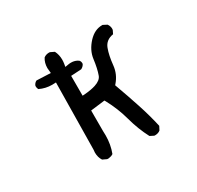

<svg xmlns="http://www.w3.org/2000/svg" viewBox="-107 -580 714 696"><g transform="rotate(-30 250.0 -232.0)"><path d="M356.4 -5.9Q370.1 -5.9 378.9 -13.2L386.7 -28.3Q375.5 -78.1 359.1 -127.9Q342.8 -177.7 321.8 -235.4L324.7 -238.8Q348.6 -266.1 352.1 -301.8Q356 -340.8 365.7 -366.7Q376 -394.5 407.7 -399.4L414.6 -413.6Q415 -415.5 415 -419.4Q415 -423.3 413.3 -429Q411.6 -434.6 407.7 -439.5L391.6 -447.8Q390.1 -447.8 389.2 -447.8Q358.4 -447.8 333 -420.9Q305.7 -391.6 301.3 -357.4Q296.4 -319.3 287.6 -295.4Q281.7 -278.8 256.3 -270.5Q238.3 -264.6 209.5 -262.2L200.7 -261.7V-344.7L244.1 -347.2Q253.4 -351.6 258.3 -360.8Q258.8 -362.3 258.8 -363.8Q258.8 -372.1 253.9 -377.4Q241.2 -386.7 224.1 -386.7Q217.8 -386.7 210.4 -385.3L198.7 -383.3L200.7 -395Q202.1 -403.8 202.1 -412.1Q202.1 -432.6 193.4 -449.7L177.2 -457.5Q175.3 -458 173.8 -458Q160.2 -458 150.9 -450.7Q140.1 -434.1 140.1 -412.1Q140.1 -406.7 142.1 -390.6L83.5 -393.1Q74.7 -388.7 70.8 -379.4Q70.3 -377.4 70.3 -376Q70.3 -368.2 73.7 -362.8Q97.7 -351.1 125 -351.1Q128.9 -351.1 141.1 -351.6L137.2 -72.3Q136.2 -66.4 136.2 -61Q136.2 -40.5 146 -25.9L162.6 -18.1Q164.6 -17.6 167 -17.6Q169.4 -17.6 173.3 -18.6Q181.6 -19.5 188.5 -24.4Q201.2 -57.6 201.2 -95.7Q201.2 -104.5 200.7 -113.8V-114.3V-199.7L260.3 -207L263.2 -202.1Q288.1 -156.2 301.5 -106.7Q314.9 -57.1 337.4 -14.2L353 -6.3Q355 -5.9 356.4 -5.9Z"/></g></svg>

Font: NaikaiFont
Style: Light
Weight: 300
Version: Version 1.89